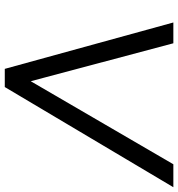

<svg xmlns="http://www.w3.org/2000/svg" viewBox="9 -754 745 803"><g transform="rotate(90 381.5 -352.5)"><path d="M268 0 74 -705H161L326 -85H306L667 -705H763L344 0Z"/></g></svg>

Font: Nunito Sans 10pt
Style: Italic
Weight: 400
Italic angle: -9°
Designer: Vernon Adams
Foundry: Vernon Adams
Version: Version 3.101;gftools[0.9.27]